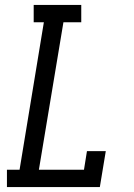

<svg xmlns="http://www.w3.org/2000/svg" viewBox="-20 -755 540 775"><path d="M8 0V-70H59L157 -665H116V-735H308V-665H236L137 -70H319L331 -145H407L383 0Z"/></svg>

Font: Iosevka Curly Slab Oblique
Style: Regular
Weight: 400
Italic angle: -9°
Monospace: yes
Designer: Belleve Invis
Foundry: Belleve Invis
Version: Version 11.1.0; ttfautohint (v1.8.3)